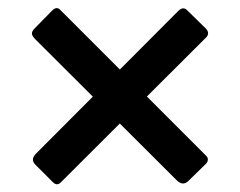

<svg xmlns="http://www.w3.org/2000/svg" viewBox="-20 -616 604 484"><path d="M455 -160Q441 -146 425 -162L67 -519Q60 -527 60.5 -532.5Q61 -538 67 -544L111 -589Q123 -601 132 -591L500 -223Q504 -219 504 -214Q504 -209 500 -204ZM70 -200Q55 -214 72 -230L429 -588Q436 -595 442 -595Q448 -595 454 -588L499 -544Q509 -533 501 -523L133 -156Q124 -147 114 -156Z"/></svg>

Font: Libre Franklin SemiBold
Style: Regular
Weight: 600
Designer: Pablo Impallari, Rodrigo Fuenzalida, Nhung Nguyen
Foundry: Impallari Type
Version: Version 3.000